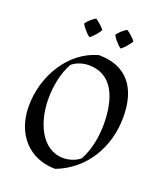

<svg xmlns="http://www.w3.org/2000/svg" viewBox="-156 -955 914 1073"><g transform="rotate(20 301.0 -419.0)"><path d="M42 -265C42 -100 144 15 301 15C467 -49 560 -207 560 -387C560 -561 479 -666 313 -666C147 -621 42 -445 42 -265ZM280 -594C427 -594 471 -457 471 -310C471 -240 457 -158 421 -92C395 -69 355 -57 322 -57C190 -57 131 -207 131 -339C131 -411 144 -493 182 -560C208 -583 247 -594 280 -594ZM283 -803C273 -820 243 -844 229 -853C212 -844 184 -820 175 -803C184 -786 212 -753 229 -742C246 -753 274 -786 283 -803ZM468 -803C458 -820 428 -844 414 -853C397 -844 369 -820 360 -803C369 -786 397 -753 414 -742C431 -753 459 -786 468 -803Z"/></g></svg>

Font: Almendra
Style: Regular
Weight: 400
Designer: Ana Sanfelippo
Foundry: Ana Sanfelippo
Version: Version 1.003